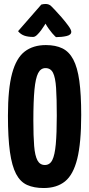

<svg xmlns="http://www.w3.org/2000/svg" viewBox="-20 -937 449 967"><path d="M200 10Q151 10 116.5 -5.5Q82 -21 61 -61Q40 -101 30 -172Q20 -243 20 -354Q20 -490 41 -567.5Q62 -645 104.5 -677.5Q147 -710 211 -710Q260 -710 294 -693.5Q328 -677 349 -637.5Q370 -598 379.5 -530Q389 -462 389 -358Q389 -217 369 -137Q349 -57 307.5 -23.5Q266 10 200 10ZM206 -106Q231 -106 243.5 -131Q256 -156 261 -211Q266 -266 266 -354Q266 -441 262.5 -494Q259 -547 247 -570.5Q235 -594 209 -594Q185 -594 172 -568.5Q159 -543 153.5 -485Q148 -427 148 -329Q148 -251 152 -202Q156 -153 168.5 -129.5Q181 -106 206 -106ZM262 -750Q262 -750 256.5 -755Q251 -760 243 -769.5Q235 -779 226 -791.5Q217 -804 209 -818Q209 -818 203 -808Q197 -798 187 -784.5Q177 -771 166.5 -761Q156 -751 147 -751Q121 -751 102.5 -757.5Q84 -764 71 -780L188 -914Q199 -917 210 -917Q218 -917 226 -914Q234 -911 241 -903Q241 -903 256 -887.5Q271 -872 290 -850Q309 -828 324 -807.5Q339 -787 339 -777Q339 -761 315 -755.5Q291 -750 262 -750Z"/></svg>

Font: Yanone Kaffeesatz
Style: Bold
Weight: 700
Designer: Yanone (Cyrillic: Daniel Pouzeot, Huerta Tipografica, and Cyreal)
Foundry: Yanone
Version: Version 2.003